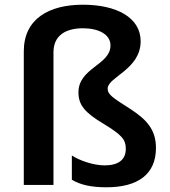

<svg xmlns="http://www.w3.org/2000/svg" viewBox="-20 -785 721 815"><path d="M577 -610C577 -711 474 -765 332 -765C189 -765 81 -706 81 -567V0H207V-563C207 -637 262 -665 332 -665C399 -665 449 -639 449 -592C449 -509 313 -497 313 -393C313 -340 339 -307 422 -258C497 -212 514 -193 514 -153C514 -108 484 -83 424 -83C376 -83 317 -104 285 -125V-22C322 0 368 10 432 10C565 10 642 -45 642 -157C642 -236 601 -278 534 -322C459 -370 437 -383 437 -409C437 -458 577 -490 577 -610Z"/></svg>

Font: Noto Sans Ol Chiki SemiBold
Style: Regular
Weight: 600
Designer: Monotype Design Team, Lewis McGuffie
Foundry: Monotype Imaging Inc.
Version: Version 2.003